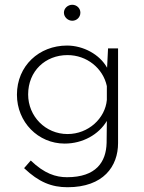

<svg xmlns="http://www.w3.org/2000/svg" viewBox="-20 -594 604 805"><path d="M283 -507C301 -507 317 -521 317 -541C317 -560 301 -574 283 -574C265 -574 248 -560 248 -541C248 -522 265 -507 283 -507ZM433 -391 429 -310C398 -366 329 -403 261 -403C144 -403 51 -318 51 -197C51 -82 140 8 251 8C327 8 394 -30 428 -87L427 5C425 85 383 149 261 149C214 149 166 134 109 79L81 111C143 170 197 191 263 191C414 191 475 103 475 6V-391ZM263 -32C171 -32 98 -106 98 -198C98 -296 170 -363 263 -363C344 -363 412 -308 428 -233V-175C421 -98 351 -32 263 -32Z"/></svg>

Font: Sulaf Light
Style: Regular
Weight: 300
Designer: Bandar Raffah (Arabic) and Santiago Orozco (Latin)
Foundry: Caramella and Typemade
Version: Version 1.005;PS 001.005;hotconv 1.0.88;makeotf.lib2.5.64775